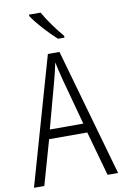

<svg xmlns="http://www.w3.org/2000/svg" viewBox="-102 -1004 676 1061"><g transform="rotate(-10 236.0 -473.5)"><path d="M204 -947H139V-939C168 -894 232 -825 274 -788H310V-798C275 -839 231 -898 204 -947ZM413 0H472L269 -715H204L0 0H58L129 -250H343ZM258 -568 330 -302H142L214 -568C222 -600 230 -631 236 -662C242 -632 251 -598 258 -568Z"/></g></svg>

Font: Noto Sans Myanmar Condensed Light
Style: Regular
Weight: 300
Width: 3
Designer: Monotype Design Team
Foundry: Monotype Imaging Inc.
Version: Version 2.107